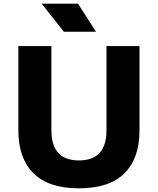

<svg xmlns="http://www.w3.org/2000/svg" viewBox="-20 -1009 860 1046"><path d="M80 0ZM80 -298V-758H260V-298Q260 -217 297.5 -176Q335 -135 410 -135Q485 -135 522.5 -176Q560 -217 560 -298V-758H740V-298Q740 -147 658 -65Q576 17 410 17Q245 17 162.5 -65Q80 -147 80 -298ZM207 -989H405L503 -836H328Z"/></svg>

Font: Biryani Black
Style: Regular
Weight: 900
Designer: Dan Reynolds and Mathieu Reguer
Foundry: Dan Reynolds and Mathieu Reguer
Version: Version 1.004; ttfautohint (v1.1) -l 5 -r 5 -G 72 -x 0 -D la